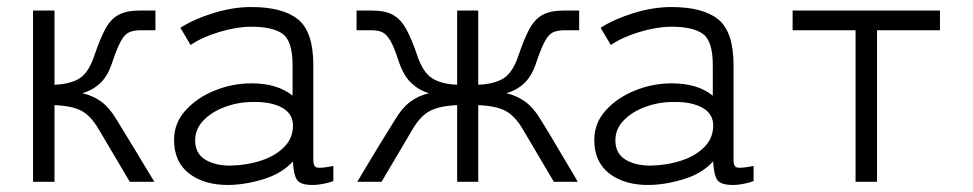

<svg xmlns="http://www.w3.org/2000/svg" viewBox="-20 -517 2768 546"><path d="M74 0V-487H135V-276Q182 -278 207.5 -295Q233 -312 249 -361Q265 -408 280 -435.5Q295 -463 317.5 -475Q340 -487 377 -487H422V-431H380Q361 -431 348 -425.5Q335 -420 324.5 -401.5Q314 -383 300 -342Q287 -301 265 -280.5Q243 -260 214 -252Q245 -245 268.5 -227.5Q292 -210 312 -176Q340 -131 358.5 -100Q377 -69 391 -46Q405 -23 419 0H349L261 -149Q238 -188 211.5 -202Q185 -216 135 -218V0Z M632 9Q562 10 518.5 -23Q475 -56 475 -119Q475 -167 507.5 -203Q540 -239 590.5 -259.5Q641 -280 695 -280Q769 -280 812 -245V-332Q812 -400 784 -420.5Q756 -441 694 -441Q654 -441 605 -426.5Q556 -412 522 -389L493 -438Q532 -463 587.5 -480Q643 -497 694 -497Q785 -497 828 -461.5Q871 -426 871 -332V-62Q871 -43 881.5 -40.5Q892 -38 928 -45V-2Q918 2 901 5.5Q884 9 869 9Q835 9 825 -5Q815 -19 813 -58Q782 -24 731 -8Q680 8 632 9ZM635 -46Q683 -47 724.5 -61Q766 -75 790.5 -101.5Q815 -128 813 -166Q810 -197 779 -212.5Q748 -228 699 -227Q658 -227 620 -213Q582 -199 558.5 -174.5Q535 -150 535 -118Q535 -81 563 -63.5Q591 -46 635 -46Z M996 0Q1010 -23 1023.5 -46Q1037 -69 1056 -100Q1075 -131 1103 -176Q1123 -210 1146.5 -227.5Q1170 -245 1200 -252Q1172 -260 1150 -280.5Q1128 -301 1114 -342Q1101 -383 1090 -401.5Q1079 -420 1067 -425.5Q1055 -431 1035 -431H994V-487H1038Q1075 -487 1097 -475Q1119 -463 1134.5 -435.5Q1150 -408 1166 -361Q1182 -312 1208 -295Q1234 -278 1280 -276V-487H1340V-276Q1387 -278 1413 -295Q1439 -312 1455 -361Q1471 -408 1486 -435.5Q1501 -463 1523.5 -475Q1546 -487 1583 -487H1627V-431H1586Q1566 -431 1553.5 -425.5Q1541 -420 1530.5 -401.5Q1520 -383 1506 -342Q1493 -301 1471 -280.5Q1449 -260 1420 -252Q1450 -245 1474 -227.5Q1498 -210 1518 -176Q1546 -131 1564 -100Q1582 -69 1596 -46Q1610 -23 1623 0H1555L1467 -149Q1444 -188 1417 -202Q1390 -216 1340 -218V0H1280V-218Q1231 -216 1203.5 -202Q1176 -188 1153 -149L1065 0Z M1827 9Q1757 10 1713.5 -23Q1670 -56 1670 -119Q1670 -167 1702.5 -203Q1735 -239 1785.5 -259.5Q1836 -280 1890 -280Q1964 -280 2007 -245V-332Q2007 -400 1979 -420.5Q1951 -441 1889 -441Q1849 -441 1800 -426.5Q1751 -412 1717 -389L1688 -438Q1727 -463 1782.5 -480Q1838 -497 1889 -497Q1980 -497 2023 -461.5Q2066 -426 2066 -332V-62Q2066 -43 2076.5 -40.5Q2087 -38 2123 -45V-2Q2113 2 2096 5.5Q2079 9 2064 9Q2030 9 2020 -5Q2010 -19 2008 -58Q1977 -24 1926 -8Q1875 8 1827 9ZM1830 -46Q1878 -47 1919.5 -61Q1961 -75 1985.5 -101.5Q2010 -128 2008 -166Q2005 -197 1974 -212.5Q1943 -228 1894 -227Q1853 -227 1815 -213Q1777 -199 1753.5 -174.5Q1730 -150 1730 -118Q1730 -81 1758 -63.5Q1786 -46 1830 -46Z M2413 0V-431H2234V-487H2653V-431H2474V0Z"/></svg>

Font: Zen Kaku Gothic Antique
Style: Regular
Weight: 400
Designer: Yoshimichi Ohira
Foundry: Positype
Version: Version 1.001